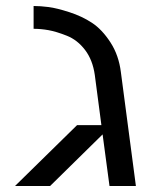

<svg xmlns="http://www.w3.org/2000/svg" viewBox="-20 -620 506 640"><path d="M322 -172 147 0H30L237 -203H318L296 -370Q289 -420 263.5 -453.5Q238 -487 202.5 -501Q167 -515 141.5 -519.5Q116 -524 92 -524V-600Q115 -600 142 -596.5Q169 -593 211 -579.5Q253 -566 286.5 -544Q320 -522 348 -479Q376 -436 383 -379L433 0H345Z"/></svg>

Font: ColatingCofangSans
Style: Regular
Weight: 400
Foundry: GNU
Version: Version 412.227;June 27, 2022;FontCreator 11.0.0.2412 32-bit